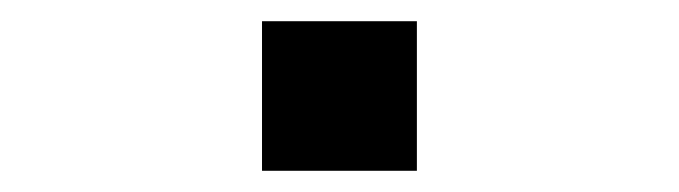

<svg xmlns="http://www.w3.org/2000/svg" viewBox="-20 -161 640 181"><path d="M227 0V-141H373V0Z"/></svg>

Font: Geist Mono SemiBold
Style: Regular
Weight: 600
Monospace: yes
Designer: Basement.studio, Andrés Briganti, Mateo Zaragoza
Foundry: Basement.studio, Vercel, Andrés Briganti, Guido Ferreyra, Mateo Zaragoza
Version: Version 1.500; ttfautohint (v1.8.4.7-5d5b)